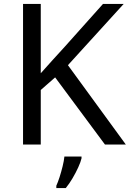

<svg xmlns="http://www.w3.org/2000/svg" viewBox="-20 -734 659 975"><path d="M619 0H513L260 -341L187 -277V0H97V-714H187V-362Q217 -396 248 -430Q279 -464 310 -498L503 -714H608L325 -403ZM394 70Q390 88 377.5 115.5Q365 143 348.5 171Q332 199 314 221H266V209Q274 192 282.5 165.5Q291 139 298 110.5Q305 82 307 61H394Z"/></svg>

Font: Noto Sans Pau Cin Hau
Style: Regular
Weight: 400
Designer: Monotype Design Team
Foundry: Monotype Imaging Inc.
Version: Version 2.002; ttfautohint (v1.8.4.7-5d5b)